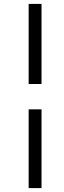

<svg xmlns="http://www.w3.org/2000/svg" viewBox="-20 -703 326 985"><path d="M127 -683H193V-272H127ZM127 262V-142H193V262Z"/></svg>

Font: Ibarra Real Nova SemiBold
Style: Italic
Weight: 600
Italic angle: -22°
Designer: Jose Maria Ribagorda & Octavio Pardo
Foundry: Octavio Pardo
Version: Version 1.014